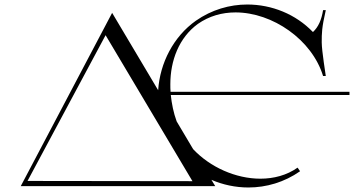

<svg xmlns="http://www.w3.org/2000/svg" viewBox="-20 -825 1569 851"><path d="M1081 6C1160 6 1240 -17 1310 -66L1299 -82C1251 -48 1193 -33 1134 -33C1025 -33 911 -84 836 -164L763 -287C749 -325 741 -366 737 -404H1529V-418H736C735 -429 735 -440 735 -452C735 -556 773 -658 857 -719C907 -754 964 -770 1024 -770C1188 -770 1363 -649 1412 -488H1424C1424 -491 1406 -600 1406 -637C1406 -679 1406 -701 1424 -780H1412C1405 -737 1391 -705 1367 -683C1291 -762 1185 -805 1076 -805C998 -805 918 -782 848 -733C749 -663 689 -546 681 -425L477 -768L72 0H934L917 -28C968 -6 1024 6 1081 6ZM833 -22 102 -23 448 -669Z"/></svg>

Font: Cantique Normal
Style: Regular
Weight: 400
Designer: Sébastien Hayez
Foundry: Sébastien Hayez & Ariel Martín Pérez
Version: Version 1.000;hotconv 1.0.109;makeotfexe 2.5.65596